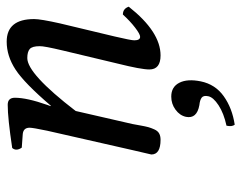

<svg xmlns="http://www.w3.org/2000/svg" viewBox="-92 -386 705 560"><g transform="rotate(-90 260.0 -106.5)"><path d="M433.1 -124Q421.9 -76.2 421.9 -66.9Q421.9 -49.8 432.1 -49.8Q439.9 -49.8 459 -64.5Q478 -79.1 497.1 -100.1Q514.2 -100.1 520 -83Q446.8 9.8 377.9 9.8Q336.9 9.8 336.9 -22.9Q336.9 -46.9 354 -115.2L392.1 -274.9Q405.3 -330.1 404.8 -342.8Q404.8 -364.7 396.5 -371.8Q388.2 -378.9 370.1 -378.9Q324.2 -378.9 215.8 -237.8L177.7 -71.8Q176.3 -64.5 173.6 -49.3Q170.9 -34.2 168.7 -26.1Q166.5 -18.1 162.1 -8.3Q157.7 1.5 150.4 5.6Q143.1 9.8 131.8 9.8Q88.9 9.8 88.9 -17.1Q88.9 -19 101.6 -71.8L158.2 -320.8Q167 -362.8 167 -372.1Q167 -390.1 148.9 -392.1L108.9 -395Q97.7 -411.1 107.9 -422.9Q194.8 -436 233.9 -436Q254.4 -436 254.4 -415Q254.4 -379.9 233.4 -320.3L230 -311L231 -310.1Q296.9 -387.2 336.4 -413.1Q376 -439 418 -439Q483.9 -439 483.9 -358.9Q483.9 -339.8 471.2 -283.2ZM257.8 41Q286.1 41 298.1 64.5Q310.1 87.9 302.2 127Q293.5 169.4 258.8 194.1Q224.1 218.8 175.8 226.1Q169.4 218.3 172.9 202.1Q209 194.3 232.4 179Q255.9 163.6 258.8 148.9Q261.7 135.3 254.9 129.9Q248 124.5 232.9 123Q192.4 115.7 198.7 84Q202.6 65.9 219.5 53.5Q236.3 41 257.8 41Z"/></g></svg>

Font: Linux Libertine
Style: Italic
Weight: 400
Italic angle: -12°
Designer: Philipp H. Poll
Foundry: Philipp H. Poll
Version: Version 5.1.6 ; ttfautohint (v0.9)